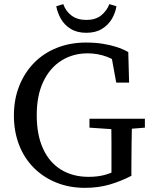

<svg xmlns="http://www.w3.org/2000/svg" viewBox="-20 -890 736 925"><path d="M389 15Q314 15 251 -10.5Q188 -36 142 -82.5Q96 -129 71.5 -193Q47 -257 47 -334Q47 -411 72.5 -475.5Q98 -540 144 -587Q190 -634 254 -659.5Q318 -685 394 -685Q437 -685 473 -679.5Q509 -674 540.5 -664Q572 -654 598 -639L602 -492H540L513 -640L577 -623V-565Q539 -600 495 -616.5Q451 -633 402 -633Q332 -633 276.5 -598.5Q221 -564 189 -497.5Q157 -431 157 -335Q157 -240 187.5 -173.5Q218 -107 274.5 -72.5Q331 -38 407 -38Q452 -38 487 -48Q522 -58 562 -78L517 -30V-88Q517 -145 517 -203Q517 -261 515 -318H616Q615 -262 614 -204Q613 -146 613 -88V-43Q563 -17 508.5 -1Q454 15 389 15ZM411 -275V-318H678V-275L568 -266H544ZM251 -860 285 -870Q296 -837 324 -815.5Q352 -794 396 -794Q440 -794 467 -815.5Q494 -837 507 -870L541 -860Q536 -828 519 -799Q502 -770 471.5 -751Q441 -732 396 -732Q351 -732 320.5 -751Q290 -770 273.5 -799Q257 -828 251 -860Z"/></svg>

Font: Source Serif 4 18pt
Style: Regular
Weight: 400
Designer: Frank Grießhammer
Foundry: Adobe Systems Incorporated
Version: Version 4.004;hotconv 1.0.116;makeotfexe 2.5.65601